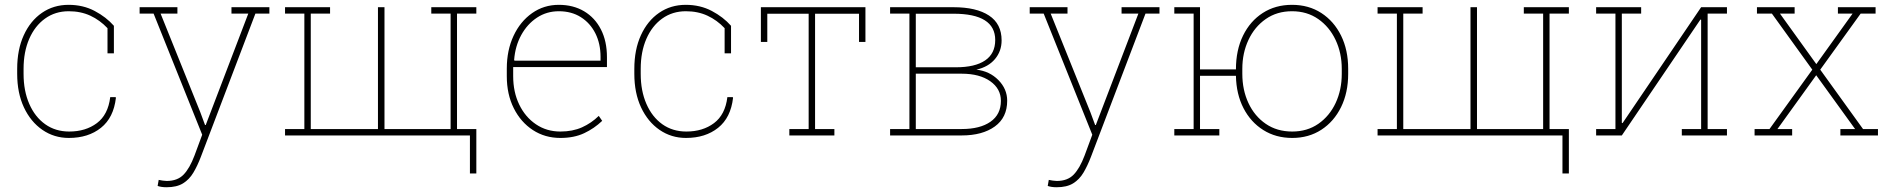

<svg xmlns="http://www.w3.org/2000/svg" viewBox="-20 -558 7790 791"><path d="M263.7 10.3Q203.1 10.3 154.8 -22.9Q106.4 -56.2 78.6 -115.5Q50.8 -174.8 50.8 -253.9V-274.4Q50.8 -353.5 77.9 -412.8Q105 -472.2 152.8 -505.1Q200.7 -538.1 262.7 -538.1Q322.3 -538.1 369.9 -512.9Q417.5 -487.8 449.2 -451.7V-338.4H422.9V-441.9Q391.6 -475.1 352.1 -493.4Q312.5 -511.7 263.2 -511.7Q207.5 -511.7 165.5 -481.4Q123.5 -451.2 100.3 -397.7Q77.1 -344.2 77.1 -274.4V-253.9Q77.1 -183.6 100.6 -129.9Q124 -76.2 166.3 -46.1Q208.5 -16.1 265.1 -16.1Q333 -16.1 379.2 -50.8Q425.3 -85.4 434.1 -157.7H456.5L457.5 -154.8Q448.2 -73.2 396 -31.5Q343.8 10.3 263.7 10.3Z M666.5 213.4Q644 213.4 629.4 208L633.8 183.1Q639.2 184.6 649.9 186Q660.6 187.5 666.5 187.5Q711.4 187.5 736.6 161.1Q761.7 134.8 781.2 83L813 -2.9L612.8 -502H555.2V-528.3H710.9V-502H641.6L805.2 -95.7L824.7 -43H827.6L1002.9 -502H933.6V-528.3H1089.8V-502H1032.2L807.6 87.9Q793.5 125 776.6 153.3Q759.8 181.6 733.9 197.5Q708 213.4 666.5 213.4Z M1916 156.7V0H1154.3V-26.4H1233.9V-502H1154.3V-528.3H1339.8V-502H1260.3V-26.4H1537.1V-528.3H1564V-26.4H1836.4V-502H1756.8V-528.3H1942.4V-502H1862.8V-26.4H1942.4V156.7Z M2288.6 10.3Q2225.1 10.3 2175.3 -22.2Q2125.5 -54.7 2096.7 -112.1Q2067.9 -169.4 2067.9 -244.1V-275.4Q2067.9 -351.1 2095.7 -410.4Q2123.5 -469.7 2172.1 -503.9Q2220.7 -538.1 2282.2 -538.1Q2341.8 -538.1 2386.5 -511.5Q2431.2 -484.9 2455.8 -436.5Q2480.5 -388.2 2480.5 -322.3V-281.7H2094.2V-244.1Q2094.2 -178.7 2119.1 -127.2Q2144 -75.7 2188 -45.9Q2231.9 -16.1 2288.6 -16.1Q2338.9 -16.1 2377.7 -33.4Q2416.5 -50.8 2446.8 -80.6L2460.9 -60.1Q2428.2 -28.8 2386.7 -9.3Q2345.2 10.3 2288.6 10.3ZM2099.6 -308.1H2454.1V-324.2Q2454.1 -377.9 2432.9 -420.4Q2411.6 -462.9 2373 -487.3Q2334.5 -511.7 2282.2 -511.7Q2232.4 -511.7 2192.4 -485.4Q2152.3 -459 2127.4 -413.6Q2102.5 -368.2 2098.1 -311Z M2806.2 10.3Q2745.6 10.3 2697.3 -22.9Q2648.9 -56.2 2621.1 -115.5Q2593.3 -174.8 2593.3 -253.9V-274.4Q2593.3 -353.5 2620.4 -412.8Q2647.5 -472.2 2695.3 -505.1Q2743.2 -538.1 2805.2 -538.1Q2864.7 -538.1 2912.4 -512.9Q2960 -487.8 2991.7 -451.7V-338.4H2965.3V-441.9Q2934.1 -475.1 2894.5 -493.4Q2855 -511.7 2805.7 -511.7Q2750 -511.7 2708 -481.4Q2666 -451.2 2642.8 -397.7Q2619.6 -344.2 2619.6 -274.4V-253.9Q2619.6 -183.6 2643.1 -129.9Q2666.5 -76.2 2708.7 -46.1Q2751 -16.1 2807.6 -16.1Q2875.5 -16.1 2921.6 -50.8Q2967.8 -85.4 2976.6 -157.7H2999L3000 -154.8Q2990.7 -73.2 2938.5 -31.5Q2886.2 10.3 2806.2 10.3Z M3231.9 0V-26.4H3311.5V-501.5H3141.1V-385.3H3114.7V-528.3H3545.4V-385.3H3519V-501.5H3337.9V-26.4H3417.5V0Z M3647 0V-26.4H3726.6V-502H3647V-528.3H3908.2Q4002.4 -528.3 4054.4 -494.1Q4106.4 -460 4106.4 -391.6Q4106.4 -347.2 4079.1 -314.7Q4051.8 -282.2 4002.4 -271Q4056.6 -265.1 4093 -228.3Q4129.4 -191.4 4129.4 -143.1Q4129.4 -73.7 4078.4 -36.9Q4027.3 0 3941.9 0ZM3752.9 -280.8H3918Q3997.1 -280.8 4038.6 -309.1Q4080.1 -337.4 4080.1 -393.1Q4080.1 -501.5 3908.2 -501.5H3752.9ZM3752.9 -26.4H3941.9Q4017.6 -26.4 4060.5 -56.4Q4103.5 -86.4 4103.5 -142.6Q4103.5 -192.4 4059.6 -223.4Q4015.6 -254.4 3941.9 -254.4H3752.9Z M4333.5 213.4Q4311 213.4 4296.4 208L4300.8 183.1Q4306.2 184.6 4316.9 186Q4327.6 187.5 4333.5 187.5Q4378.4 187.5 4403.6 161.1Q4428.7 134.8 4448.2 83L4480 -2.9L4279.8 -502H4222.2V-528.3H4377.9V-502H4308.6L4472.2 -95.7L4491.7 -43H4494.6L4669.9 -502H4600.6V-528.3H4756.8V-502H4699.2L4474.6 87.9Q4460.4 125 4443.6 153.3Q4426.8 181.6 4400.9 197.5Q4375 213.4 4333.5 213.4Z M5303.7 10.3Q5236.3 10.3 5184.6 -22.2Q5132.8 -54.7 5103 -112.3Q5073.2 -169.9 5071.8 -245.6H4923.8V-26.4H5003.4V0H4817.9V-26.4H4897.5V-502H4817.9V-528.3H4923.8V-272H5071.8Q5071.8 -351.6 5101.1 -411.4Q5130.4 -471.2 5182.4 -504.6Q5234.4 -538.1 5302.7 -538.1Q5371.6 -538.1 5423.6 -504.4Q5475.6 -470.7 5504.9 -411.4Q5534.2 -352.1 5534.2 -274.4V-253.9Q5534.2 -176.3 5504.9 -116.7Q5475.6 -57.1 5423.6 -23.4Q5371.6 10.3 5303.7 10.3ZM5303.7 -16.1Q5365.7 -16.1 5411.6 -48.1Q5457.5 -80.1 5482.7 -134Q5507.8 -188 5507.8 -253.9V-274.4Q5507.8 -339.4 5482.4 -393.3Q5457 -447.3 5410.9 -479.5Q5364.7 -511.7 5302.7 -511.7Q5240.7 -511.7 5194.6 -479.5Q5148.4 -447.3 5123.3 -393.3Q5098.1 -339.4 5098.1 -274.4V-253.9Q5098.1 -187.5 5123.3 -133.5Q5148.4 -79.6 5194.6 -47.9Q5240.7 -16.1 5303.7 -16.1Z M6417 156.7V0H5655.3V-26.4H5734.9V-502H5655.3V-528.3H5840.8V-502H5761.2V-26.4H6038.1V-528.3H6064.9V-26.4H6337.4V-502H6257.8V-528.3H6443.4V-502H6363.8V-26.4H6443.4V156.7Z M6555.7 0V-26.4H6635.3V-502H6555.7V-528.3H6741.2V-502H6661.6V-51.8L6664.6 -50.8L6988.3 -528.3H7094.7V-502H7015.1V-26.4H7094.7V0H6908.7V-26.4H6988.3V-476.6L6985.4 -477.5L6661.6 0Z M7208.5 0V-26.4H7270L7446.3 -271L7279.8 -502H7218.3V-528.3H7373.5V-502H7313L7462.9 -293.9L7612.3 -502H7551.8V-528.3H7707V-502H7645.5L7479 -271L7655.3 -26.4H7716.8V0H7562V-26.4H7622.6L7462.4 -248L7302.7 -26.4H7363.3V0Z"/></svg>

Font: Roboto Slab Thin
Style: Regular
Weight: 100
Designer: Google
Version: Version 2.000; ttfautohint (v1.8.1.43-b0c9)